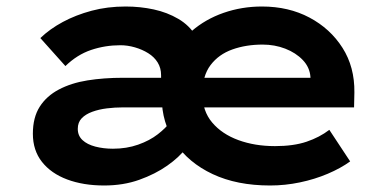

<svg xmlns="http://www.w3.org/2000/svg" viewBox="-20 -560 1202 590"><path d="M300 10Q236 10 186.5 -8.5Q137 -27 109 -62.5Q81 -98 81 -149Q81 -199 102 -232Q123 -265 161 -285Q199 -305 249 -313Q299 -321 358 -321H946L934 -302V-323Q932 -353 910.5 -375.5Q889 -398 856.5 -410.5Q824 -423 787 -423Q736 -423 694 -408Q652 -393 627 -360Q602 -327 602 -272Q602 -219 632 -183.5Q662 -148 712.5 -129.5Q763 -111 825 -111Q882 -111 922 -124.5Q962 -138 992 -161L1056 -64Q1027 -43 987 -26Q947 -9 901.5 0.5Q856 10 810 10Q708 10 633.5 -25Q559 -60 518 -121.5Q477 -183 477 -261Q477 -325 501.5 -376Q526 -427 568.5 -464Q611 -501 667 -520.5Q723 -540 785 -540Q867 -540 931 -506Q995 -472 1032.5 -413Q1070 -354 1069 -276L1068 -230H357Q333 -230 308.5 -227Q284 -224 263.5 -216.5Q243 -209 231 -196.5Q219 -184 219 -164Q219 -143 233.5 -129.5Q248 -116 273 -109.5Q298 -103 327 -103Q369 -103 404.5 -115.5Q440 -128 465 -147.5Q490 -167 502 -184L551 -104Q531 -77 494 -51Q457 -25 408 -7.5Q359 10 300 10ZM475 -251V-329Q475 -351 464.5 -368Q454 -385 435.5 -396.5Q417 -408 394.5 -414.5Q372 -421 350 -421Q303 -421 260 -406.5Q217 -392 181 -357L104 -443Q133 -471 173 -492.5Q213 -514 261.5 -527Q310 -540 366 -540Q411 -540 452.5 -531Q494 -522 528 -502Q562 -482 581 -450.5Q600 -419 600 -374V-255Z"/></svg>

Font: Lexend Giga SemiBold
Style: Regular
Weight: 600
Designer: Bonnie Shaver-Troup, Thomas Jockin
Foundry: Lexend
Version: Version 1.007